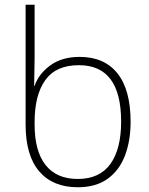

<svg xmlns="http://www.w3.org/2000/svg" viewBox="-20 -780 629 810"><path d="M308 10Q203 10 145.5 -57Q88 -124 88 -255V-760H126V-535Q126 -509 125 -475Q124 -441 124 -418H126Q143 -468 192 -504Q241 -540 316 -540Q420 -540 475.5 -470.5Q531 -401 531 -266Q531 -187 507.5 -124.5Q484 -62 434.5 -26Q385 10 308 10ZM308 -25Q400 -25 445.5 -88Q491 -151 491 -267Q491 -505 313 -505Q216 -505 171 -442Q126 -379 126 -265V-255Q126 -142 172.5 -83.5Q219 -25 308 -25Z"/></svg>

Font: Noto Sans ExtraLight
Style: Regular
Weight: 200
Designer: Monotype Design Team
Foundry: Monotype Imaging Inc.
Version: Version 2.007